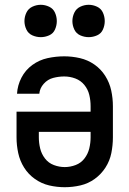

<svg xmlns="http://www.w3.org/2000/svg" viewBox="-20 -773 540 801"><path d="M150 -618Q168 -618 185 -625.5Q202 -633 209.5 -650Q217 -667 217 -685Q217 -703 209.5 -720Q202 -737 185 -745Q168 -753 150 -753Q132 -753 115 -745Q98 -737 90 -720Q82 -703 82 -685Q82 -667 90 -650Q98 -633 115 -625.5Q132 -618 150 -618ZM350 -618Q368 -618 385 -625.5Q402 -633 409.5 -650Q417 -667 417 -685Q417 -703 409.5 -720Q402 -737 385 -745Q368 -753 350 -753Q332 -753 315 -745Q298 -737 290 -720Q282 -703 282 -685Q282 -667 290 -650Q298 -633 315 -625.5Q332 -618 350 -618ZM250 8Q283 8 315.5 0.5Q348 -7 375 -26.5Q402 -46 420 -74Q438 -102 444.5 -134.5Q451 -167 451 -200V-330Q451 -363 444 -395.5Q437 -428 419 -456.5Q401 -485 373.5 -504Q346 -523 313.5 -530.5Q281 -538 248 -538Q213 -538 178.5 -530.5Q144 -523 115 -502Q86 -481 69.5 -449Q53 -417 51 -382H144Q146 -405 162.5 -423.5Q179 -442 202 -448Q225 -454 248 -454Q272 -454 294.5 -445.5Q317 -437 332 -418.5Q347 -400 352.5 -377Q358 -354 358 -330V-307H49V-200Q49 -167 56 -134.5Q63 -102 80.5 -74Q98 -46 125.5 -26.5Q153 -7 185 0.5Q217 8 250 8ZM250 -76Q227 -76 204.5 -84.5Q182 -93 167.5 -112Q153 -131 147.5 -154Q142 -177 142 -200V-223H358V-200Q358 -177 352.5 -154Q347 -131 332.5 -112Q318 -93 295.5 -84.5Q273 -76 250 -76Z"/></svg>

Font: Iosevka SS08 Medium
Style: Regular
Weight: 500
Monospace: yes
Designer: Belleve Invis
Foundry: Belleve Invis
Version: Version 3.4.3; ttfautohint (v1.8.3)